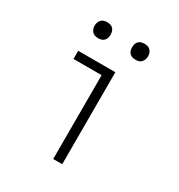

<svg xmlns="http://www.w3.org/2000/svg" viewBox="-172 -842 894 958"><g transform="rotate(30 275.0 -363.0)"><path d="M275 0V-483H113V-530H327V0ZM383 -634Q373 -634 364 -636.5Q355 -639 348.5 -646Q342 -653 339.5 -662Q337 -671 337 -680Q337 -689 339.5 -698Q342 -707 348.5 -714Q355 -721 364 -723.5Q373 -726 383 -726Q392 -726 401 -723.5Q410 -721 416.5 -714Q423 -707 426 -698Q429 -689 429 -680Q429 -671 426 -662Q423 -653 416.5 -646Q410 -639 401 -636.5Q392 -634 383 -634ZM167 -634Q158 -634 149 -636.5Q140 -639 133.5 -646Q127 -653 124 -662Q121 -671 121 -680Q121 -689 124 -698Q127 -707 133.5 -714Q140 -721 149 -723.5Q158 -726 167 -726Q177 -726 186 -723.5Q195 -721 201.5 -714Q208 -707 210.5 -698Q213 -689 213 -680Q213 -671 210.5 -662Q208 -653 201.5 -646Q195 -639 186 -636.5Q177 -634 167 -634Z"/></g></svg>

Font: Lode Dark Term
Style: Regular
Weight: 400
Monospace: yes
Designer: Belleve Invis
Foundry: Belleve Invis
Version: Version 29.2.0